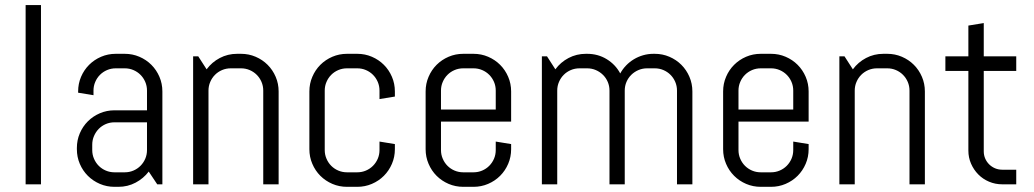

<svg xmlns="http://www.w3.org/2000/svg" viewBox="-20 -720 4040 750"><path d="M80.1 0V-700.2H140.1V0Z M594.2 0 561 -49.8Q540.5 -22.9 509.8 -6.6Q479 9.8 442.4 9.8H427.2Q397 9.8 370.1 -1.7Q343.3 -13.2 323.2 -33.2Q303.2 -53.2 291.7 -80.1Q280.3 -106.9 280.3 -137.2V-142.1Q280.3 -172.4 291.7 -199.2Q303.2 -226.1 323.2 -246.1Q343.3 -266.1 370.1 -277.6Q397 -289.1 427.2 -289.1H554.2V-366.2Q554.2 -384.3 547.4 -400.1Q540.5 -416 528.8 -427.7Q517.1 -439.5 501.2 -446.3Q485.4 -453.1 467.3 -453.1H432.1Q414.1 -453.1 398.2 -446.3Q382.3 -439.5 370.6 -427.7Q358.9 -416 352.1 -400.1Q345.2 -384.3 345.2 -366.2V-348.1L285.2 -357.9V-362.8Q285.2 -393.1 296.6 -419.9Q308.1 -446.8 328.1 -466.8Q348.1 -486.8 375 -498.3Q401.9 -509.8 432.1 -509.8H467.3Q497.6 -509.8 524.4 -498.3Q551.3 -486.8 571.3 -466.8Q591.3 -446.8 602.8 -419.9Q614.3 -393.1 614.3 -362.8V0ZM554.2 -242.2H427.2Q409.2 -242.2 393.3 -235.4Q377.4 -228.5 365.7 -216.6Q354 -204.6 347.2 -188.7Q340.3 -172.9 340.3 -154.8V-133.8Q340.3 -115.7 347.2 -99.9Q354 -84 365.7 -72.3Q377.4 -60.5 393.3 -53.7Q409.2 -46.9 427.2 -46.9H467.3Q485.4 -46.9 501.2 -53.7Q517.1 -60.5 528.8 -72.3Q540.5 -84 547.4 -99.9Q554.2 -115.7 554.2 -133.8Z M1008.3 0V-366.2Q1008.3 -384.3 1001.5 -400.1Q994.6 -416 982.9 -427.7Q971.2 -439.5 955.3 -446.3Q939.5 -453.1 921.4 -453.1H881.3Q863.3 -453.1 847.4 -446.3Q831.5 -439.5 819.8 -427.7Q808.1 -416 801.3 -400.1Q794.4 -384.3 794.4 -366.2V0H734.4V-500H754.4L787.1 -449.2Q807.6 -477.1 838.6 -493.4Q869.6 -509.8 906.2 -509.8H921.4Q951.7 -509.8 978.5 -498.3Q1005.4 -486.8 1025.4 -466.8Q1045.4 -446.8 1056.9 -419.9Q1068.4 -393.1 1068.4 -362.8V0Z M1522.5 -137.2Q1522.5 -106.9 1511 -80.1Q1499.5 -53.2 1479.5 -33.2Q1459.5 -13.2 1432.6 -1.7Q1405.8 9.8 1375.5 9.8H1335.4Q1305.2 9.8 1278.3 -1.7Q1251.5 -13.2 1231.4 -33.2Q1211.4 -53.2 1200 -80.1Q1188.5 -106.9 1188.5 -137.2V-362.8Q1188.5 -393.1 1200 -419.9Q1211.4 -446.8 1231.4 -466.8Q1251.5 -486.8 1278.3 -498.3Q1305.2 -509.8 1335.4 -509.8H1375.5Q1405.8 -509.8 1432.6 -498.3Q1459.5 -486.8 1479.5 -466.8Q1499.5 -446.8 1511 -419.9Q1522.5 -393.1 1522.5 -362.8V-342.8L1462.4 -333V-366.2Q1462.4 -384.3 1455.6 -400.1Q1448.7 -416 1437 -427.7Q1425.3 -439.5 1409.4 -446.3Q1393.6 -453.1 1375.5 -453.1H1335.4Q1317.4 -453.1 1301.5 -446.3Q1285.6 -439.5 1273.9 -427.7Q1262.2 -416 1255.4 -400.1Q1248.5 -384.3 1248.5 -366.2V-133.8Q1248.5 -115.7 1255.4 -99.9Q1262.2 -84 1273.9 -72.3Q1285.6 -60.5 1301.5 -53.7Q1317.4 -46.9 1335.4 -46.9H1375.5Q1393.6 -46.9 1409.4 -53.7Q1425.3 -60.5 1437 -72.3Q1448.7 -84 1455.6 -99.9Q1462.4 -115.7 1462.4 -133.8V-167L1522.5 -157.2V-137.2Z M1976.6 -137.2Q1976.6 -106.9 1965.1 -80.1Q1953.6 -53.2 1933.6 -33.2Q1913.6 -13.2 1886.7 -1.7Q1859.9 9.8 1829.6 9.8H1789.6Q1759.3 9.8 1732.4 -1.7Q1705.6 -13.2 1685.5 -33.2Q1665.5 -53.2 1654.1 -80.1Q1642.6 -106.9 1642.6 -137.2V-362.8Q1642.6 -393.1 1654.1 -419.9Q1665.5 -446.8 1685.5 -466.8Q1705.6 -486.8 1732.4 -498.3Q1759.3 -509.8 1789.6 -509.8H1829.6Q1859.9 -509.8 1886.7 -498.3Q1913.6 -486.8 1933.6 -466.8Q1953.6 -446.8 1965.1 -419.9Q1976.6 -393.1 1976.6 -362.8V-245.1H1702.6V-133.8Q1702.6 -115.7 1709.5 -99.9Q1716.3 -84 1728 -72.3Q1739.7 -60.5 1755.6 -53.7Q1771.5 -46.9 1789.6 -46.9H1829.6Q1847.7 -46.9 1863.5 -53.7Q1879.4 -60.5 1891.1 -72.3Q1902.8 -84 1909.7 -99.9Q1916.5 -115.7 1916.5 -133.8V-167L1976.6 -157.2V-137.2ZM1916.5 -366.2Q1916.5 -384.3 1909.7 -400.1Q1902.8 -416 1891.1 -427.7Q1879.4 -439.5 1863.5 -446.3Q1847.7 -453.1 1829.6 -453.1H1789.6Q1771.5 -453.1 1755.6 -446.3Q1739.7 -439.5 1728 -427.7Q1716.3 -416 1709.5 -400.1Q1702.6 -384.3 1702.6 -366.2V-292H1916.5Z M2624.5 0V-366.2Q2624.5 -384.3 2617.7 -400.1Q2610.8 -416 2599.1 -427.7Q2587.4 -439.5 2571.5 -446.3Q2555.7 -453.1 2537.6 -453.1H2507.8Q2489.7 -453.1 2473.9 -446.3Q2458 -439.5 2446 -427.7Q2434.1 -416 2427.2 -400.1Q2420.4 -384.3 2420.4 -366.2V0H2360.8V-366.2Q2360.8 -384.3 2354 -400.1Q2347.2 -416 2335.2 -427.7Q2323.2 -439.5 2307.4 -446.3Q2291.5 -453.1 2273.4 -453.1H2243.7Q2225.6 -453.1 2209.7 -446.3Q2193.8 -439.5 2182.1 -427.7Q2170.4 -416 2163.6 -400.1Q2156.7 -384.3 2156.7 -366.2V0H2096.7V-500H2116.7L2149.4 -449.2Q2169.9 -477.1 2200.9 -493.4Q2231.9 -509.8 2268.6 -509.8H2273.4Q2315.9 -509.8 2350.1 -488.8Q2384.3 -467.8 2402.8 -433.1Q2412.1 -450.2 2425.8 -464.4Q2439.5 -478.5 2456.1 -488.5Q2472.7 -498.5 2492.2 -504.2Q2511.7 -509.8 2532.7 -509.8H2537.6Q2567.9 -509.8 2594.7 -498.3Q2621.6 -486.8 2641.6 -466.8Q2661.6 -446.8 2673.1 -419.9Q2684.6 -393.1 2684.6 -362.8V0Z M3138.7 -137.2Q3138.7 -106.9 3127.2 -80.1Q3115.7 -53.2 3095.7 -33.2Q3075.7 -13.2 3048.8 -1.7Q3022 9.8 2991.7 9.8H2951.7Q2921.4 9.8 2894.5 -1.7Q2867.7 -13.2 2847.7 -33.2Q2827.6 -53.2 2816.2 -80.1Q2804.7 -106.9 2804.7 -137.2V-362.8Q2804.7 -393.1 2816.2 -419.9Q2827.6 -446.8 2847.7 -466.8Q2867.7 -486.8 2894.5 -498.3Q2921.4 -509.8 2951.7 -509.8H2991.7Q3022 -509.8 3048.8 -498.3Q3075.7 -486.8 3095.7 -466.8Q3115.7 -446.8 3127.2 -419.9Q3138.7 -393.1 3138.7 -362.8V-245.1H2864.7V-133.8Q2864.7 -115.7 2871.6 -99.9Q2878.4 -84 2890.1 -72.3Q2901.9 -60.5 2917.7 -53.7Q2933.6 -46.9 2951.7 -46.9H2991.7Q3009.8 -46.9 3025.6 -53.7Q3041.5 -60.5 3053.2 -72.3Q3064.9 -84 3071.8 -99.9Q3078.6 -115.7 3078.6 -133.8V-167L3138.7 -157.2V-137.2ZM3078.6 -366.2Q3078.6 -384.3 3071.8 -400.1Q3064.9 -416 3053.2 -427.7Q3041.5 -439.5 3025.6 -446.3Q3009.8 -453.1 2991.7 -453.1H2951.7Q2933.6 -453.1 2917.7 -446.3Q2901.9 -439.5 2890.1 -427.7Q2878.4 -416 2871.6 -400.1Q2864.7 -384.3 2864.7 -366.2V-292H3078.6Z M3532.7 0V-366.2Q3532.7 -384.3 3525.9 -400.1Q3519 -416 3507.3 -427.7Q3495.6 -439.5 3479.7 -446.3Q3463.9 -453.1 3445.8 -453.1H3405.8Q3387.7 -453.1 3371.8 -446.3Q3356 -439.5 3344.2 -427.7Q3332.5 -416 3325.7 -400.1Q3318.8 -384.3 3318.8 -366.2V0H3258.8V-500H3278.8L3311.5 -449.2Q3332 -477.1 3363 -493.4Q3394 -509.8 3430.7 -509.8H3445.8Q3476.1 -509.8 3502.9 -498.3Q3529.8 -486.8 3549.8 -466.8Q3569.8 -446.8 3581.3 -419.9Q3592.8 -393.1 3592.8 -362.8V0Z M3895 0Q3867.7 0 3843.5 -10.3Q3819.3 -20.5 3801.5 -38.6Q3783.7 -56.6 3773.2 -80.6Q3762.7 -104.5 3762.7 -131.8V-442.9H3672.9V-500H3762.7V-620.1L3822.8 -629.9V-500H3949.7V-442.9H3822.8V-128.9Q3822.8 -113.8 3828.4 -100.8Q3834 -87.9 3843.8 -78.1Q3853.5 -68.4 3866.7 -62.7Q3879.9 -57.1 3895 -57.1H3949.7V0Z"/></svg>

Font: Abel
Style: Regular
Weight: 400
Designer: Matthew Desmond
Foundry: Matthew Desmond
Version: Version 1.002